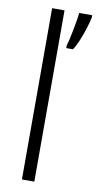

<svg xmlns="http://www.w3.org/2000/svg" viewBox="-87 -799 426 839"><g transform="rotate(10 126.0 -380.0)"><path d="M129 0H74V-760H129ZM252 -751Q248 -731 239 -702Q230 -673 218.5 -645Q207 -617 195 -599H165V-610Q168 -619 172.5 -638.5Q177 -658 181.5 -681.5Q186 -705 189.5 -726Q193 -747 194 -760H252Z"/></g></svg>

Font: Noto Sans Sinhala Condensed Light
Style: Regular
Weight: 300
Width: 3
Designer: Jelle Bosma - Monotype Design Team
Foundry: Monotype Imaging Inc.
Version: Version 2.006; ttfautohint (v1.8.4.7-5d5b)